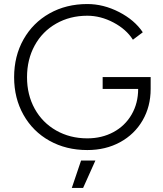

<svg xmlns="http://www.w3.org/2000/svg" viewBox="-20 -732 807 952"><path d="M50 -349Q50 -454 96.5 -536.5Q143 -619 225.5 -665.5Q308 -712 413 -712Q493 -712 570 -672.5Q647 -633 688 -572L639 -535Q606 -587 542.5 -620.5Q479 -654 413 -654Q327 -654 258.5 -615Q190 -576 152 -506.5Q114 -437 114 -349Q114 -262 152 -193Q190 -124 258.5 -85Q327 -46 413 -46Q485 -46 542.5 -77Q600 -108 632.5 -164Q665 -220 665 -291H727Q727 -204 687 -135Q647 -66 575.5 -27Q504 12 413 12Q308 12 225.5 -34Q143 -80 96.5 -162.5Q50 -245 50 -349ZM489 -350H727V-291H699H489ZM382 64H453L392 200H336Z"/></svg>

Font: Oak Sans Light
Style: Regular
Weight: 400
Designer: Erik Kennedy, Walven
Foundry: Erik Kennedy, Walven
Version: Version 1.100;Glyphs 3.1.2 (3151)